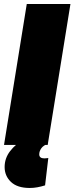

<svg xmlns="http://www.w3.org/2000/svg" viewBox="-22 -720 370 954"><path d="M-2 0 111 -700H328L215 0ZM97 -27 217 -6Q194 2 183.5 16.5Q173 31 173 47Q173 67 199 67Q206 67 211 66Q216 65 218 65L202 201Q183 207 164 210.5Q145 214 126 214Q64 214 32.5 184Q1 154 1 110Q1 66 28.5 30.5Q56 -5 97 -27Z"/></svg>

Font: Georama Black
Style: Italic
Weight: 900
Italic angle: -9°
Designer: Jean-Baptiste Levee
Foundry: Production Type
Version: Version 1.000